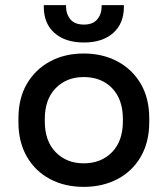

<svg xmlns="http://www.w3.org/2000/svg" viewBox="-20 -716 655 750"><path d="M307 14Q233 14 175.5 -16.5Q118 -47 85 -104Q52 -161 52 -239V-254Q52 -332 85 -388.5Q118 -445 175.5 -476Q233 -507 307 -507Q381 -507 439 -476Q497 -445 530 -388.5Q563 -332 563 -254V-239Q563 -161 530 -104Q497 -47 439 -16.5Q381 14 307 14ZM307 -78Q375 -78 417.5 -121.5Q460 -165 460 -242V-251Q460 -328 418 -371.5Q376 -415 307 -415Q240 -415 197.5 -371.5Q155 -328 155 -251V-242Q155 -165 197.5 -121.5Q240 -78 307 -78ZM308 -550Q235 -550 193 -587Q151 -624 151 -690V-696H238V-691Q238 -661 255 -640.5Q272 -620 308 -620Q343 -620 360 -640.5Q377 -661 377 -691V-696H464V-690Q464 -624 422 -587Q380 -550 308 -550Z"/></svg>

Font: Space Grotesk Medium
Style: Regular
Weight: 500
Designer: Florian Karsten
Foundry: Florian Karsten
Version: Version 2.000